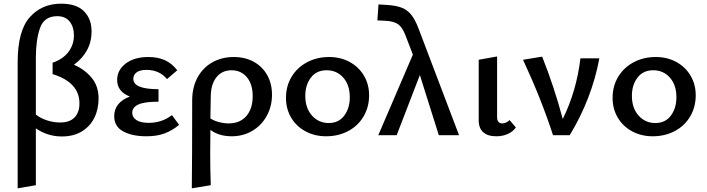

<svg xmlns="http://www.w3.org/2000/svg" viewBox="-20 -735 3842 1044"><path d="M516 -200Q516 -141 493 -94.5Q470 -48 425 -20.5Q380 7 316 7Q239 7 175 -37V272L76 289V-396Q76 -567 141.5 -641Q207 -715 312 -715Q396 -715 437 -673.5Q478 -632 478 -564Q478 -508 453 -462Q428 -416 382 -383Q440 -358 478 -312.5Q516 -267 516 -200ZM412 -173Q412 -287 266 -332V-394Q322 -413 352 -452.5Q382 -492 382 -543Q382 -588 359 -617.5Q336 -647 291 -647Q220 -647 197.5 -582.5Q175 -518 175 -421V-112Q200 -92 235.5 -80.5Q271 -69 307 -69Q359 -69 385.5 -96.5Q412 -124 412 -173Z M954 -56Q916 -25 875 -9.5Q834 6 776 6Q699 6 650 -20.5Q601 -47 601 -103Q601 -141 623 -168Q645 -195 686 -210Q617 -237 617 -300Q617 -354 663.5 -389.5Q710 -425 787 -425Q837 -425 875 -408.5Q913 -392 944 -353L888 -305Q847 -355 776 -355Q742 -355 723.5 -342Q705 -329 705 -306Q705 -250 842 -250V-182Q764 -182 731.5 -166.5Q699 -151 699 -122Q699 -97 722 -82Q745 -67 789 -67Q860 -67 915 -109Z M1459 -220Q1459 -157 1430.5 -105Q1402 -53 1352 -23.5Q1302 6 1240 6Q1170 6 1124 -29Q1123 21 1123 103Q1123 182 1126 272L1023 289Q1025 124 1025 -189Q1025 -260 1054 -313.5Q1083 -367 1134.5 -396Q1186 -425 1251 -425Q1313 -425 1360 -399Q1407 -373 1433 -326.5Q1459 -280 1459 -220ZM1354 -212Q1354 -278 1322 -315.5Q1290 -353 1239 -353Q1187 -353 1156.5 -314.5Q1126 -276 1126 -208L1124 -91Q1142 -79 1169.5 -71.5Q1197 -64 1223 -64Q1285 -64 1319.5 -104Q1354 -144 1354 -212Z M1535 -203Q1535 -267 1565.5 -317.5Q1596 -368 1649.5 -396.5Q1703 -425 1770 -425Q1832 -425 1881.5 -398Q1931 -371 1959 -323.5Q1987 -276 1987 -217Q1987 -153 1957 -102Q1927 -51 1873.5 -22.5Q1820 6 1753 6Q1691 6 1641 -21Q1591 -48 1563 -95.5Q1535 -143 1535 -203ZM1882 -206Q1882 -273 1846.5 -313Q1811 -353 1756 -353Q1701 -353 1670.5 -313Q1640 -273 1640 -214Q1640 -147 1676.5 -106.5Q1713 -66 1767 -66Q1822 -66 1852 -106.5Q1882 -147 1882 -206Z M2366 0 2263 -327 2137 0H2037L2225 -438L2185 -542Q2168 -587 2144 -603.5Q2120 -620 2076 -622L2032 -624L2038 -711L2085 -708Q2134 -705 2164.5 -693Q2195 -681 2216 -655Q2237 -629 2255 -582L2476 0Z M2583 -84V-410L2683 -428V-100Q2682 -64 2712 -64Q2722 -64 2732.5 -69Q2743 -74 2751 -82L2785 -42Q2770 -20 2742 -7Q2714 6 2678 6Q2631 6 2606.5 -17Q2582 -40 2583 -84Z M3239 -418Q3198 -198 3078 0H2987Q2924 -195 2824 -410L2928 -427Q2994 -261 3040 -88Q3115 -240 3136 -418Z M3311 -203Q3311 -267 3341.5 -317.5Q3372 -368 3425.5 -396.5Q3479 -425 3546 -425Q3608 -425 3657.5 -398Q3707 -371 3735 -323.5Q3763 -276 3763 -217Q3763 -153 3733 -102Q3703 -51 3649.5 -22.5Q3596 6 3529 6Q3467 6 3417 -21Q3367 -48 3339 -95.5Q3311 -143 3311 -203ZM3658 -206Q3658 -273 3622.5 -313Q3587 -353 3532 -353Q3477 -353 3446.5 -313Q3416 -273 3416 -214Q3416 -147 3452.5 -106.5Q3489 -66 3543 -66Q3598 -66 3628 -106.5Q3658 -147 3658 -206Z"/></svg>

Font: Ysabeau Semibold
Style: Regular
Weight: 600
Designer: Christian Thalmann (Catharsis Fonts)
Version: Version 0.003